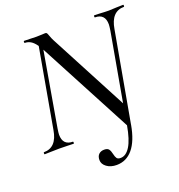

<svg xmlns="http://www.w3.org/2000/svg" viewBox="-144 -745 984 1056"><g transform="rotate(-20 348.0 -217.0)"><path d="M177 -12Q179 -12 179 -6Q179 0 177 0Q155 0 142 -1L93 -2L45 -1Q32 0 7 0Q5 0 5 -6Q5 -12 7 -12Q82 -12 98 -109L180 -571Q164 -594 148 -603.5Q132 -613 114 -613Q111 -613 111 -619Q111 -625 114 -625L153 -624Q165 -623 186 -623Q205 -623 218 -624Q231 -625 237 -625Q243 -625 246 -621.5Q249 -618 253 -606Q260 -586 267 -573L508 -116L579 -515Q583 -541 583 -551Q583 -613 524 -613Q522 -613 522 -619Q522 -625 524 -625L558 -624Q588 -622 609 -622Q625 -622 655 -624L694 -625Q696 -625 696 -619Q696 -613 694 -613Q619 -613 603 -515L509 9V10Q493 100 455 145.5Q417 191 360 191Q325 191 302 174Q279 157 279 133Q279 111 291 99.5Q303 88 323 88Q342 88 349.5 98Q357 108 361 127Q365 145 371 153.5Q377 162 393 162Q425 162 449 123.5Q473 85 487 5L197 -543L122 -109Q118 -83 118 -74Q118 -12 177 -12Z"/></g></svg>

Font: CormorantInfant-MediumItalic
Style: Italic
Weight: 500
Italic angle: -10°
Designer: Christian Thalmann (Catharsis Fonts)
Foundry: Catharsis Fonts
Version: Version 3.303